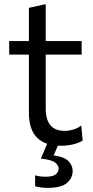

<svg xmlns="http://www.w3.org/2000/svg" viewBox="-20 -695 450 930"><path d="M274 11Q199.5 11 159.8 -28Q120 -67 120 -149V-430.5H24.5V-496H120V-657L201.5 -675V-496H375.5V-430.5H201.5V-168.5Q201.5 -61 294 -61Q312.5 -61 334.2 -67.2Q356 -73.5 373.5 -87L380.5 -14.5Q365 -3.5 335.8 3.8Q306.5 11 274 11ZM211.5 215Q175.5 215 150 207V154Q156.5 156.5 170.5 158.8Q184.5 161 201 161Q236 161 250 149.5Q264 138 264 121Q264 106 247.2 92.5Q230.5 79 178 73L217 -18.5H265V0L240 57.5Q294 65.5 313 86.8Q332 108 332 133Q332 167 304.5 191Q277 215 211.5 215Z"/></svg>

Font: Commissioner
Style: Regular
Weight: 400
Designer: Kostas Bartsokas
Foundry: Kostas Bartsokas
Version: Version 1.000; ttfautohint (v1.8.3)